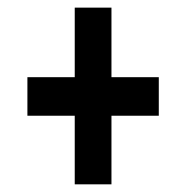

<svg xmlns="http://www.w3.org/2000/svg" viewBox="-20 -605 488 503"><path d="M272 -402.8H396V-301.8H272V-122.1H175.8V-301.8H51.8V-402.8H175.8V-585H272Z"/></svg>

Font: Open Sans Hebrew Condensed
Style: Bold
Weight: 700
Width: 3
Foundry: Ascender Corporation, Yanek Iontef
Version: Version 2.001;PS 002.001;hotconv 1.0.70;makeotf.lib2.5.58329